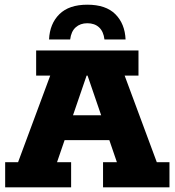

<svg xmlns="http://www.w3.org/2000/svg" viewBox="-20 -798 744 818"><path d="M2 0V-107H57L194 -476H134V-583H570V-476H511L648 -107H702V0H419V-107H478L431 -244L482 -201H221L270 -244L223 -107H283V0ZM277 -266 250 -307H451L425 -266L353 -476H349ZM189 -630Q192 -697 233 -737.5Q274 -778 352 -778Q431 -778 471.5 -737.5Q512 -697 515 -630H425Q421 -664 402 -681.5Q383 -699 352 -699Q322 -699 302.5 -681.5Q283 -664 279 -630Z"/></svg>

Font: Rokkitt ExtraBold
Style: Regular
Weight: 800
Version: Version 3.103